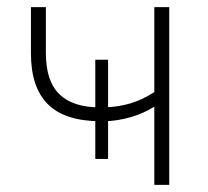

<svg xmlns="http://www.w3.org/2000/svg" viewBox="-20 -520 584 540"><path d="M414 0V-220Q384 -201 347.5 -190.5Q311 -180 276 -179L284 -190V-73H248V-190L264 -179Q163 -179 115 -226.5Q67 -274 67 -370V-500H109V-371Q109 -292 147 -255Q185 -218 261 -218L248 -210V-352H284V-210L272 -218Q312 -219 346 -229Q380 -239 414 -261V-500H456V0Z"/></svg>

Font: Mulish ExtraLight
Style: Regular
Weight: 200
Designer: Vernon Adams
Foundry: Vernon Adams
Version: Version 3.603